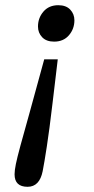

<svg xmlns="http://www.w3.org/2000/svg" viewBox="-20 -540 360 738"><path d="M202 -312 182 -144Q170 -42 160 23Q150 88 144 118Q132 178 86 178Q36 178 36 130Q36 115 41 90.5Q46 66 58.5 20Q71 -26 93.5 -106Q116 -186 150 -312ZM266 -462Q266 -429 245 -404.5Q224 -380 188 -380Q158 -380 142 -397Q126 -414 126 -438Q126 -471 147 -495.5Q168 -520 204 -520Q234 -520 250 -503Q266 -486 266 -462Z"/></svg>

Font: Source Serif 4 Caption
Style: Italic
Weight: 400
Italic angle: -12°
Designer: Frank Grießhammer
Foundry: Adobe Systems Incorporated
Version: Version 4.004;hotconv 1.0.117;makeotfexe 2.5.65602